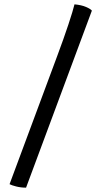

<svg xmlns="http://www.w3.org/2000/svg" viewBox="-20 -772 467 884"><path d="M100 92Q76 92 54.5 86.5Q33 81 24 76L243 -513Q274 -596 295 -659.5Q316 -723 323 -752Q355 -749 376 -740Q397 -731 403 -723Z"/></svg>

Font: Texturina 72pt
Style: Bold
Weight: 700
Designer: Guillermo Torres Carreño
Foundry: Omnibus-Type
Version: Version 1.002; ttfautohint (v1.8.3)